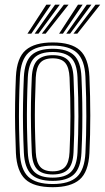

<svg xmlns="http://www.w3.org/2000/svg" viewBox="-20 -788 447 816"><path d="M204 7.6Q123.2 7.6 87.3 -26.4Q51.5 -60.4 47.6 -137.3Q45.4 -189.6 44.4 -242.1Q43.4 -294.7 44.2 -349.4Q45 -404.1 47.6 -462.5Q51.6 -542.6 89.4 -575.1Q127.2 -607.6 204 -607.6Q282.8 -607.6 319.6 -574.3Q356.4 -541 360 -462.1Q363.7 -379.5 363.7 -297.5Q363.8 -215.4 360 -137.3Q356 -57.2 318.3 -24.8Q280.5 7.6 204 7.6ZM204 -5.9Q273.8 -5.9 306.7 -36.2Q339.6 -66.6 343.1 -138.3Q346.7 -211.6 346.9 -292Q347.2 -372.5 343.1 -461.5Q339.9 -533.5 306.9 -563.8Q274 -594.1 204 -594.1Q133.7 -594.1 100.9 -563.7Q68.1 -533.3 64.5 -461.5Q61.8 -401.1 61 -346.7Q60.1 -292.4 61.1 -241.2Q62.1 -190.1 64.5 -138.2Q67.8 -67.2 100.5 -36.5Q133.2 -5.9 204 -5.9ZM204 -19.3Q140.8 -19.3 112.7 -47.5Q84.5 -75.7 81.4 -139.3Q78.9 -192.7 78 -244.1Q77 -295.5 77.9 -348.8Q78.8 -402 81.4 -460.6Q84.6 -526.1 113.8 -553.4Q143 -580.7 204 -580.7Q265.1 -580.7 294.2 -553.5Q323.3 -526.3 326.2 -460.9Q328.7 -405.4 329.6 -352.5Q330.4 -299.5 329.7 -246.8Q328.9 -194.2 326.2 -139.3Q323.2 -74.2 294.2 -46.8Q265.1 -19.3 204 -19.3ZM204 -33Q257.7 -33 282.1 -57.9Q306.5 -82.8 309.4 -140.5Q313 -217.8 313.2 -293.8Q313.3 -369.8 309.4 -459.6Q306.8 -519.1 281.3 -543.1Q255.8 -567 204 -567Q149.5 -567 125.3 -541.7Q101.1 -516.4 98.2 -459.3Q95.8 -404.4 94.9 -352.8Q93.9 -301.2 94.7 -248.9Q95.6 -196.7 98.2 -139.7Q101.1 -81.8 126 -57.4Q150.9 -33 204 -33ZM204 -46.5Q159 -46.5 138.2 -68.3Q117.4 -90.1 115.1 -139.9Q112.7 -195.9 111.8 -247.3Q110.8 -298.7 111.6 -350.5Q112.5 -402.4 115.1 -458.9Q117.5 -510.6 138.8 -532.1Q160.1 -553.5 204 -553.5Q249 -553.5 269.6 -531.7Q290.3 -509.8 292.5 -458.8Q296.6 -367.4 296.3 -291.3Q296 -215.3 292.5 -141.1Q290.2 -89.9 269.3 -68.2Q248.4 -46.5 204 -46.5ZM204 -59.9Q240.3 -59.9 257 -79Q273.6 -98 275.6 -141.6Q279.2 -219.8 279.4 -293.2Q279.6 -366.6 275.6 -458.1Q273.7 -501.3 257.3 -520.7Q240.9 -540.1 204 -540.1Q167.3 -540.1 150.7 -520.8Q134.2 -501.5 132 -458.6Q129.6 -401.7 128.6 -350.6Q127.7 -299.6 128.5 -248.5Q129.4 -197.5 132 -140.5Q134.2 -98.1 150.9 -79Q167.6 -59.9 204 -59.9ZM96.7 -645 177 -768.2H196.8L113.1 -645ZM127.3 -645 214.1 -768.2H234.1L143.6 -645ZM157.8 -645 251.5 -768.2H271.4L174.1 -645ZM231.2 -645 311.5 -768.2H331.3L247.5 -645ZM261.7 -645 348.8 -768.2H368.6L278 -645ZM292.3 -645 385.9 -768.2H405.9L308.6 -645Z"/></svg>

Font: Big Shoulders Inline Text SC Thin
Style: Regular
Weight: 100
Designer: Patric King
Foundry: XO Type Co
Version: Version 2.002